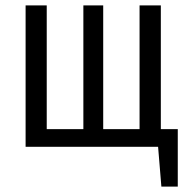

<svg xmlns="http://www.w3.org/2000/svg" viewBox="-20 -546 695 714"><path d="M578.1 -65.9H641.1V147.9H580.1L567.9 0H75.2V-525.9H153.8V-65.9H290V-525.9H363.8V-65.9H499V-525.9H578.1Z"/></svg>

Font: Fira Sans Compressed Book
Style: Regular
Weight: 350
Width: 1
Designer: Carrois Corporate & Edenspiekermann AG
Foundry: Carrois Corporate GbR & Edenspiekermann AG
Version: Version 4.203;PS 004.203;hotconv 1.0.88;makeotf.lib2.5.64775